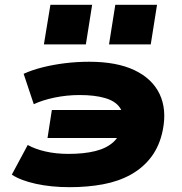

<svg xmlns="http://www.w3.org/2000/svg" viewBox="-20 -765 754 796"><path d="M269 11Q192 11 128.5 -3Q65 -17 29 -41L95 -164Q125 -147 168.5 -137Q212 -127 264 -127Q328 -127 374.5 -138.5Q421 -150 449.5 -175.5Q478 -201 484 -242L509 -193H177L195 -309H530L487 -251Q495 -293 476.5 -319.5Q458 -346 415.5 -358.5Q373 -371 310 -371Q257 -371 206.5 -360.5Q156 -350 120 -333L78 -459Q113 -475 157 -486Q201 -497 250 -503Q299 -509 350 -509Q464 -509 537.5 -474Q611 -439 641.5 -375.5Q672 -312 655 -226Q642 -161 608 -115.5Q574 -70 523 -41.5Q472 -13 407.5 -1Q343 11 269 11ZM432 -581 458 -745H631L605 -581ZM162 -581 189 -745H362L336 -581Z"/></svg>

Font: Nunito Sans 10pt Expanded Black
Style: Italic
Weight: 900
Width: 7
Italic angle: -9°
Designer: Vernon Adams
Foundry: Vernon Adams
Version: Version 3.101;gftools[0.9.27]